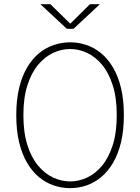

<svg xmlns="http://www.w3.org/2000/svg" viewBox="-20 -914 690 944"><path d="M325 11Q284 11 245 -2Q206 -15 172.5 -42.5Q139 -70 113.8 -112.5Q88.5 -155 74.2 -213.5Q60 -272 60 -348Q60 -423.5 74.2 -482Q88.5 -540.5 113.8 -583Q139 -625.5 172.5 -652.8Q206 -680 245 -693Q284 -706 325 -706Q366 -706 404.5 -693Q443 -680 476.5 -652.8Q510 -625.5 535.2 -583Q560.5 -540.5 574.8 -482Q589 -423.5 589 -348Q589 -272 574.8 -213.5Q560.5 -155 535.2 -112.5Q510 -70 476.5 -42.5Q443 -15 404.5 -2Q366 11 325 11ZM325 -22Q367 -22 407.8 -40.8Q448.5 -59.5 481.5 -99Q514.5 -138.5 534.2 -200.2Q554 -262 554 -348Q554 -433.5 534.2 -495Q514.5 -556.5 481.5 -596Q448.5 -635.5 407.8 -654.2Q367 -673 325 -673Q282.5 -673 241.8 -654.2Q201 -635.5 167.8 -596Q134.5 -556.5 114.8 -495Q95 -433.5 95 -348Q95 -262 114.8 -200.2Q134.5 -138.5 167.8 -99Q201 -59.5 241.8 -40.8Q282.5 -22 325 -22ZM178.5 -893.5H227.5L325.5 -797.5L422.5 -893.5H471.5L341.5 -772.5H308.5Z"/></svg>

Font: Trispace Thin
Style: Regular
Weight: 100
Designer: Tyler Finck
Foundry: Etcetera Type Company
Version: Version 1.210